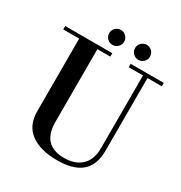

<svg xmlns="http://www.w3.org/2000/svg" viewBox="-208 -1060 1154 1222"><g transform="rotate(30 368.5 -449.0)"><path d="M6 -729V-754H352V-729H257V-196Q257 -23 418 -23Q500 -23 546 -67Q592 -111 592 -196V-729H487V-754H730V-729H625V-196Q625 -90 566 -39Q507 12 387 12Q263 12 193 -40Q123 -92 123 -195V-729ZM287.5 -816Q271 -832 271 -855Q271 -878 287.5 -894Q304 -910 326 -910Q348 -910 364.5 -894Q381 -878 381 -855Q381 -832 364.5 -816Q348 -800 326 -800Q304 -800 287.5 -816ZM477.5 -816Q461 -832 461 -855Q461 -878 477.5 -894Q494 -910 516 -910Q538 -910 554.5 -894Q571 -878 571 -855Q571 -832 554.5 -816Q538 -800 516 -800Q494 -800 477.5 -816Z"/></g></svg>

Font: Libre Bodoni
Style: Regular
Weight: 400
Designer: Pablo Impallari, Rodrigo Fuenzalida
Foundry: Pablo Impallari, Rodrigo Fuenzalida
Version: Version 1.001